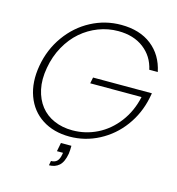

<svg xmlns="http://www.w3.org/2000/svg" viewBox="-129 -819 1044 1131"><g transform="rotate(15 393.5 -253.5)"><path d="M307.1 56.2H371.1Q371.1 82 368.2 105Q358.9 157.7 334.5 179.4Q310.1 201.2 272.9 201.2L277.8 173.8Q301.8 173.8 314.7 160.4Q327.6 147 332 120.1L334 108.9H296.9ZM471.2 -708Q584.5 -708 657 -651.4Q729.5 -594.7 750 -495.1H698.2Q681.2 -573.7 619.6 -620.8Q558.1 -668 463.9 -668Q401.9 -668 344 -645.8Q286.1 -623.5 239.3 -583Q192.4 -542.5 158.9 -482.4Q125.5 -422.4 112.8 -350.1Q99.6 -276.9 112.5 -218Q125.5 -159.2 157.7 -118.2Q189.9 -77.1 240.2 -55.2Q290.5 -33.2 352.1 -33.2Q432.1 -33.2 502.9 -68.4Q573.7 -103.5 625 -170.9Q676.3 -238.3 695.8 -328.1H382.8L390.1 -365.2H749L743.2 -335Q723.1 -237.3 665.8 -159.4Q608.4 -81.5 524.2 -37.4Q439.9 6.8 345.2 6.8Q248 6.8 178.2 -38.3Q108.4 -83.5 78.6 -165Q48.8 -246.6 66.9 -350.1Q85 -453.6 143.8 -535.6Q202.6 -617.7 288.3 -662.8Q374 -708 471.2 -708Z"/></g></svg>

Font: SVN-Poppins ExtraLight
Style: Italic
Weight: 200
Italic angle: -10°
Designer: Ninad Kale (Devanagari), Jonny Pinhorn (Latin)
Foundry: Indian Type Foundry
Version: Version 3.002 2017